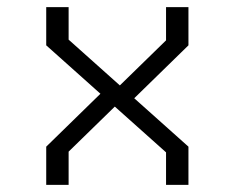

<svg xmlns="http://www.w3.org/2000/svg" viewBox="-20 -520 660 540"><path d="M447 -91.5 110 -392.5V-500H173V-408.5L510 -107.5V0H447ZM110 -107.5 278.5 -272 315 -232 173 -93.5V0H110ZM305 -268 447 -406.5V-500H510V-392.5L341.5 -228Z"/></svg>

Font: Monaspace Krypton Var
Style: Regular
Weight: 400
Designer: Riley Cran and the Lettermatic Team
Version: Version 1.101 (Monaspace Krypton Var)